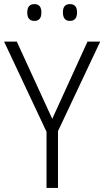

<svg xmlns="http://www.w3.org/2000/svg" viewBox="-20 -917 509 937"><path d="M235 -337 407 -714H469L263 -277V0H207V-274L0 -714H62ZM113 -856Q113 -897 148 -897Q182 -897 182 -856Q182 -815 148 -815Q113 -815 113 -856ZM287 -857Q287 -897 321 -897Q356 -897 356 -857Q356 -815 321 -815Q287 -815 287 -857Z"/></svg>

Font: Noto Sans Sinhala UI SemiCondensed Light
Style: Regular
Weight: 300
Width: 4
Designer: Jelle Bosma - Monotype Design Team
Foundry: Monotype Imaging Inc.
Version: Version 2.006; ttfautohint (v1.8.4.7-5d5b)